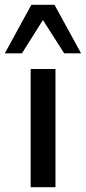

<svg xmlns="http://www.w3.org/2000/svg" viewBox="-53 -776 356 796"><path d="M74 0V-490H177V0ZM-33 -555 77 -756H173L283 -555H213L125 -693L38 -555Z"/></svg>

Font: Nunito Sans 11pt SemiBold
Style: Regular
Weight: 600
Version: Version 3.101;gftools[0.9.27]